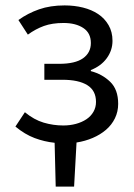

<svg xmlns="http://www.w3.org/2000/svg" viewBox="-20 -518 496 710"><path d="M186 172 182 10Q144 6 108 -7.5Q72 -21 37 -50L72 -103Q106 -75 141.5 -64.5Q177 -54 214 -54Q239 -54 261 -60Q283 -66 299.5 -77Q316 -88 325.5 -104.5Q335 -121 335 -141Q335 -183 303 -203Q271 -223 211 -223H144V-282H199Q258 -282 287 -302.5Q316 -323 316 -359Q316 -396 288 -414.5Q260 -433 215 -433Q173 -433 142.5 -422Q112 -411 83 -390L48 -444Q83 -469 124.5 -483.5Q166 -498 219 -498Q255 -498 287 -490Q319 -482 343 -466Q367 -450 381.5 -425Q396 -400 396 -367Q396 -332 375 -303Q354 -274 316 -259V-255Q358 -244 387.5 -215.5Q417 -187 417 -134Q417 -105 405 -80.5Q393 -56 372 -38Q351 -20 323 -8Q295 4 263 9L254 172Z"/></svg>

Font: Swei Fan Sans CJK TC
Style: Regular
Weight: 400
Version: Version 2.130